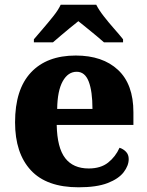

<svg xmlns="http://www.w3.org/2000/svg" viewBox="-20 -786 626 816"><path d="M314 10Q178 10 111 -62.5Q44 -135 44 -266Q44 -406 111.5 -478Q179 -550 302 -550Q416 -550 481.5 -489Q547 -428 547 -309V-255H221Q223 -158 257 -114Q291 -70 357 -70Q408 -70 439.5 -95Q471 -120 488 -158Q504 -153 515.5 -141Q527 -129 527 -110Q527 -82 505.5 -54Q484 -26 437.5 -8Q391 10 314 10ZM373 -323Q373 -398 357 -439.5Q341 -481 306 -481Q269 -481 246.5 -440.5Q224 -400 223 -323ZM124 -619Q140 -638 162.5 -664Q185 -690 206.5 -717Q228 -744 238 -766H389Q400 -744 421 -717Q442 -690 465 -664Q488 -638 503 -619V-606H422Q410 -617 390 -633.5Q370 -650 349 -667Q328 -684 313 -696Q298 -684 277 -667Q256 -650 237 -633.5Q218 -617 205 -606H124Z"/></svg>

Font: Noto Serif Ethiopic ExtraBold
Style: Regular
Weight: 800
Version: Version 2.102